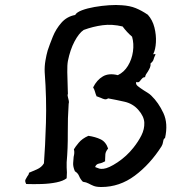

<svg xmlns="http://www.w3.org/2000/svg" viewBox="-20 -743 773 769"><path d="M586 -360Q615 -332 634.5 -290Q654 -248 641 -190Q635 -188 633.5 -176.5Q632 -165 627 -157Q581 -85 520 -39.5Q459 6 386 6Q366 6 355 1.5Q344 -3 335 -8Q326 -13 312 -15Q302 -25 297 -37.5Q292 -50 280 -57Q272 -76 273 -90Q274 -104 275 -115Q277 -123 277.5 -130Q278 -137 276 -145Q281 -154 295 -171Q309 -188 334 -199Q362 -195 383 -185Q404 -175 413 -148Q403 -136 402 -125.5Q401 -115 401 -104Q401 -99 401 -97Q389 -90 377 -88Q365 -86 361 -74Q363 -73 366 -72Q373 -69 378.5 -67.5Q384 -66 394 -67Q415 -69 451 -93Q487 -117 514 -151Q534 -176 546.5 -201Q559 -226 558 -251.5Q557 -277 534 -303Q512 -328 479 -335.5Q446 -343 413 -349Q406 -344 399 -345.5Q392 -347 384 -351Q380 -352 376 -354Q372 -356 367 -357Q363 -366 360.5 -375.5Q358 -385 353 -393Q368 -423 392 -437Q416 -451 452 -442Q477 -454 492.5 -479.5Q508 -505 512.5 -536.5Q517 -568 509 -596Q488 -614 471 -637Q429 -647 391 -642Q353 -637 315 -623Q296 -610 278.5 -577Q261 -544 252 -499Q249 -483 249.5 -454Q250 -425 251 -400Q251 -390 251.5 -381.5Q252 -373 252 -367Q250 -363 251 -359Q252 -355 253 -350Q254 -345 255.5 -339.5Q257 -334 255 -327Q251 -270 251.5 -209.5Q252 -149 247 -93Q247 -88 247 -83Q247 -78 247 -72Q248 -63 248 -52.5Q248 -42 247 -29Q233 -18 206 -12.5Q179 -7 147 -6Q115 -5 85 -6Q79 -17 82 -23.5Q85 -30 89 -36Q91 -39 93.5 -42.5Q96 -46 96 -51Q108 -56 127.5 -64.5Q147 -73 156 -89Q161 -154 164 -250.5Q167 -347 159 -454Q158 -477 162 -500.5Q166 -524 171 -541Q179 -565 191.5 -596Q204 -627 226 -652Q248 -677 281 -683Q287 -694 308.5 -702Q330 -710 358.5 -715Q387 -720 416.5 -722Q446 -724 468 -722Q500 -720 523.5 -710.5Q547 -701 572 -684Q591 -663 598.5 -633Q606 -603 604.5 -574Q603 -545 594 -527Q595 -524 598 -526Q601 -528 603 -525Q597 -513 595 -505Q593 -497 583 -489Q584 -480 580.5 -472Q577 -464 572 -456Q568 -451 565 -445.5Q562 -440 561 -434Q555 -434 551 -430.5Q547 -427 544 -423Q541 -418 537 -415Q533 -412 526 -415Q522 -406 532 -398Q542 -390 556 -381Q564 -376 572 -371Q580 -366 586 -360Z"/></svg>

Font: Yuji Mai
Style: Regular
Weight: 400
Designer: Kataoka Yuji
Foundry: Kinuta Font Factory
Version: Version 3.002